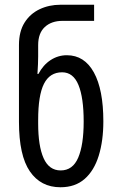

<svg xmlns="http://www.w3.org/2000/svg" viewBox="-20 -780 498 810"><path d="M235 10Q152 10 106 -57Q60 -124 60 -266V-590Q60 -647 83.5 -684.5Q107 -722 147 -741Q187 -760 235 -760H377V-692H244Q197 -692 169 -666Q141 -640 141 -590V-542Q141 -513 138 -468H142Q162 -506 193.5 -526.5Q225 -547 262 -547Q336 -547 376 -474.5Q416 -402 416 -268Q416 -186 396.5 -123Q377 -60 337 -25Q297 10 235 10ZM236 -61Q287 -61 310 -115Q333 -169 333 -267Q333 -368 311 -421.5Q289 -475 242 -475Q190 -475 165.5 -426.5Q141 -378 141 -274V-259Q141 -164 164 -112.5Q187 -61 236 -61Z"/></svg>

Font: Noto Sans Georgian ExtraCondensed
Style: Regular
Weight: 400
Width: 2
Designer: Monotype Design Team, Akaki Razmadze
Foundry: Google LLC
Version: Version 2.005; ttfautohint (v1.8.4.7-5d5b)